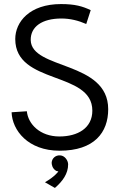

<svg xmlns="http://www.w3.org/2000/svg" viewBox="-20 -730 601 944"><path d="M37 -178C40 -89 118 11 273 11C444 11 512 -79 512 -193C512 -432 134 -386 131 -533C130 -599 187 -639 282 -639C325 -639 365 -629 404 -612C416 -648 426 -679 426 -680C386 -699 349 -710 280 -710C125 -710 55 -622 55 -538C55 -312 434 -382 434 -186C434 -100 362 -59 272 -59C177 -59 118 -120 112 -183ZM250 194C288 161 315 124 315 78C315 60 299 35 276 34C253 32 235 49 234 70C234 77 236 98 256 110L267 113C267 113 249 139 201 166Z"/></svg>

Font: Advent Pro
Style: Medium
Weight: 500
Designer: Andreas Kalpakidis
Foundry: Andreas Kalpakidis
Version: Version 2.002 2008